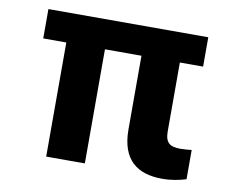

<svg xmlns="http://www.w3.org/2000/svg" viewBox="-65 -629 877 719"><g transform="rotate(10 373.0 -269.0)"><path d="M63.6 -545.5V-433.9H151.3V0H298.3V-433.9H437.1V-152.7C437.5 -39.1 497.5 6.4 593 6.4C628.2 6.4 658.4 0 683.6 -7.8V-119C672.6 -117.9 657.7 -116.1 641 -116.1C602.6 -116.1 583.5 -127.1 583.1 -170.8V-433.9H671.5V-545.5Z"/></g></svg>

Font: Inter-Hewn
Style: Bold
Weight: 700
Designer: Rasmus Andersson
Foundry: rsms
Version: Version 3.012;git-f93a4a705